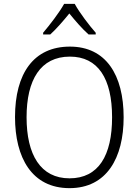

<svg xmlns="http://www.w3.org/2000/svg" viewBox="-20 -967 721 997"><path d="M368 -947H313C289 -903 238 -837 204 -797V-788H241C273 -817 310 -860 340 -897C371 -859 407 -817 440 -788H477V-797C445 -833 392 -902 368 -947ZM622 -358C622 -578 530 -725 343 -725C155 -725 58 -586 58 -359C58 -149 145 10 341 10C534 10 622 -147 622 -358ZM118 -358C118 -552 190 -673 343 -673C489 -673 562 -559 562 -358C562 -160 492 -41 341 -41C191 -41 118 -163 118 -358Z"/></svg>

Font: Noto Sans SemiCondensed Light
Style: Regular
Weight: 300
Width: 4
Designer: Monotype Design Team
Foundry: Monotype Imaging Inc.
Version: Version 2.013